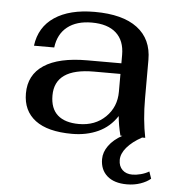

<svg xmlns="http://www.w3.org/2000/svg" viewBox="-51 -548 727 793"><g transform="rotate(5 312.5 -151.0)"><path d="M602 166Q586 180 560 189Q534 198 504 198Q451 198 422 172.5Q393 147 393 103Q393 74 412.5 47Q432 20 468 0H460Q449 -44 446 -80Q416 -34 368 -12Q320 10 260 10Q159 10 107.5 -29Q56 -68 56 -140Q56 -217 117.5 -257.5Q179 -298 297 -298H438V-333Q438 -392 403 -423.5Q368 -455 302 -455Q239 -455 201 -425Q163 -395 156 -339H72Q82 -417 144 -458.5Q206 -500 310 -500Q426 -500 487 -454Q548 -408 548 -322V-162Q548 -74 563 0H550Q510 22 488 48Q466 74 466 100Q466 126 481.5 141Q497 156 523 156Q539 156 558 151Q577 146 592 137ZM438 -254H328Q166 -254 166 -141Q166 -87 196.5 -60Q227 -33 285 -33Q352 -33 395 -75Q438 -117 438 -180Z"/></g></svg>

Font: Fahkwang Medium
Style: Regular
Weight: 500
Version: Version 1.000; ttfautohint (v1.6)